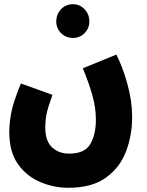

<svg xmlns="http://www.w3.org/2000/svg" viewBox="-20 -661 697 911"><path d="M404 -559Q404 -593 381.5 -617Q359 -641 326 -641Q292 -641 269.5 -617Q247 -593 247 -559Q247 -527 269.5 -504Q292 -481 326 -481Q359 -481 381.5 -504Q404 -527 404 -559ZM304 230Q416 230 482.5 182Q549 134 578 57.5Q607 -19 607 -105Q607 -181 584.5 -262.5Q562 -344 532 -402L373 -337Q402 -267 418.5 -208Q435 -149 435 -93Q435 -23 408.5 22.5Q382 68 308 68Q259 68 227 38Q195 8 195 -53Q195 -94 201.5 -123.5Q208 -153 229 -211L79 -265Q43 -177 33.5 -127Q24 -77 24 -35Q24 60 65.5 118Q107 176 171.5 203Q236 230 304 230Z"/></svg>

Font: Noto Sans Arabic Condensed Black
Style: Regular
Weight: 900
Width: 3
Designer: Nadine Chahine
Foundry: Monotype Imaging Inc.
Version: 1.001